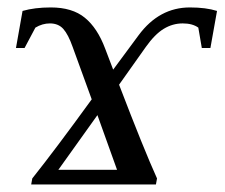

<svg xmlns="http://www.w3.org/2000/svg" viewBox="-20 -491 598 511"><path d="M517.1 -363.3 507.8 -417.5Q492.2 -428.7 466.3 -428.7Q439.5 -428.7 415.8 -414.3Q392.1 -399.9 368.2 -366.2L296.9 -265.6Q363.3 -92.3 397.9 -16.1L395 0H63L65.9 -16.1Q127 -92.8 224.1 -226.6L173.3 -366.2Q161.6 -399.4 148.4 -414.1Q135.3 -428.7 112.8 -428.7Q92.8 -428.7 74.2 -417.5L45.4 -363.3H22.5L40 -461.9Q72.3 -471.2 115.2 -471.2Q172.4 -471.2 205.8 -443.8Q239.3 -416.5 259.8 -361.8L281.2 -305.7L349.1 -397.5Q403.8 -471.2 485.4 -471.2Q528.3 -471.2 557.6 -461.9L540 -363.3ZM239.3 -184.6 135.3 -39.1H291.5Z"/></svg>

Font: Liberation Serif
Style: Italic
Weight: 400
Italic angle: -16.333°
Designer: Steve Matteson
Foundry: Ascender Corporation
Version: Version 2.1.5